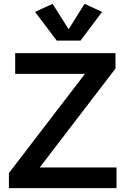

<svg xmlns="http://www.w3.org/2000/svg" viewBox="-20 -980 659 1000"><path d="M26.4 0V-78.6L422.4 -595.2H59.1V-703.1H581.5V-623L187 -107.9H586.9V0ZM253.9 -960 337.4 -827.6 420.4 -960 511.7 -918 399.4 -768.6H275.4L162.6 -918Z"/></svg>

Font: Schibsted Grotesk SemiBold
Style: Regular
Weight: 600
Designer: Bakken & Baeck AS, Henrik Kongsvoll
Foundry: Schibsted ASA
Version: Version 1.100;gftools[0.9.25]